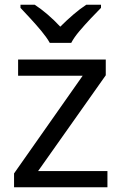

<svg xmlns="http://www.w3.org/2000/svg" viewBox="-20 -786 510 806"><path d="M431 0H39V-58L327 -468H56V-536H424V-470L140 -68H431ZM189 -606Q176 -629 154 -655.5Q132 -682 108 -708Q84 -734 66 -753V-766H126Q152 -749 180 -725Q208 -701 233 -674Q260 -701 288 -725Q316 -749 342 -766H404V-753Q385 -734 360.5 -708Q336 -682 313.5 -655.5Q291 -629 279 -606Z"/></svg>

Font: Noto Sans Symbols 2
Style: Regular
Weight: 400
Designer: Monotype Design Team
Foundry: Monotype Imaging Inc.
Version: Version 2.008; ttfautohint (v1.8.4.7-5d5b)